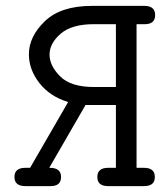

<svg xmlns="http://www.w3.org/2000/svg" viewBox="-20 -631 565 651"><path d="M66 -62H82L211 -285Q149 -304 113.5 -349.5Q78 -395 78 -447Q78 -507 132 -559Q186 -611 291 -611H472Q506 -610 506 -580Q506 -549 471 -549H443V-62H468Q505 -62 505 -31Q505 0 469 0H346Q310 0 310 -31Q310 -62 347 -62H373V-275H270L147 -62H149Q187 -62 187 -31Q187 0 152 0H66Q29 0 29 -31Q29 -62 66 -62ZM298 -336H373V-549H298Q223 -549 185.5 -516.5Q148 -484 148 -446Q148 -408 184 -372Q220 -336 298 -336Z"/></svg>

Font: CMU Typewriter Text
Style: Regular
Weight: 500
Monospace: yes
Version: Version 0.7.0